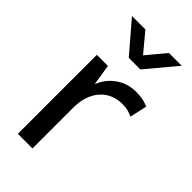

<svg xmlns="http://www.w3.org/2000/svg" viewBox="-218 -749 808 808"><g transform="rotate(45 186.0 -345.0)"><path d="M66 0V-470H132L147 -376Q164 -421 203 -449Q242 -477 293 -477Q319 -477 336 -473Q353 -469 367 -463L350 -386Q338 -392 323.5 -396Q309 -400 289 -400Q260 -400 235.5 -390Q211 -380 192.5 -360Q174 -340 163.5 -310.5Q153 -281 153 -243V0ZM239 -556H170L55 -690H135L205 -606L275 -690H351Z"/></g></svg>

Font: Mukta Malar
Style: Regular
Weight: 400
Designer: Aadarsh Rajan, Girish Dalvi, Yashodeep Gholap
Foundry: Ek Type
Version: Version 2.538;PS 1.000;hotconv 16.6.51;makeotf.lib2.5.65220;